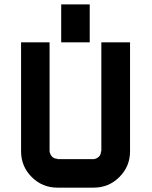

<svg xmlns="http://www.w3.org/2000/svg" viewBox="-20 -861 697 881"><path d="M260.8 -666.7V-840.8H391.7V-666.7ZM410 -130.8Q423.3 -132.5 433.3 -141.7Q443.3 -150.8 443.3 -166.7H445V-666.7H576.7V-166.7Q576.7 -97.5 527.9 -48.8Q479.2 0 410 0H243.3Q174.2 0 125.4 -48.8Q76.7 -97.5 76.7 -166.7V-666.7H207.5V-166.7Q209.2 -153.3 218.3 -142.9Q227.5 -132.5 243.3 -132.5V-130.8Z"/></svg>

Font: 0xA000-Squareish
Style: Squareish-Bold
Weight: 700
Version: Version 0.1